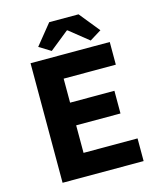

<svg xmlns="http://www.w3.org/2000/svg" viewBox="-122 -923 845 1011"><g transform="rotate(-15 300.0 -417.5)"><path d="M92.4 0V-651.8H524.2V-528.2H239.8V-397.3H481.4V-273.7H239.8V-123.6H534.2V0ZM217.1 -685.3 153.6 -724.4 243.3 -835.1H403.1L492.7 -724.4L429.3 -685.3L325.2 -768.8H321.2Z"/></g></svg>

Font: Source Code Pro ExtraLight
Style: Regular
Weight: 200
Monospace: yes
Designer: Paul D. Hunt, Teo Tuominen
Foundry: Adobe
Version: Version 1.026;hotconv 1.1.0;makeotfexe 2.6.0